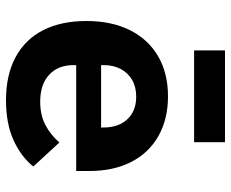

<svg xmlns="http://www.w3.org/2000/svg" viewBox="-85 -673 770 640"><g transform="rotate(90 300.0 -353.0)"><path d="M50 -256Q50 -340 80.5 -401Q111 -462 167.5 -495Q224 -528 301 -528Q377 -528 433.5 -496Q490 -464 520 -405Q550 -346 550 -266V-222H197V-213Q197 -162 229 -132Q261 -102 319 -102Q363 -102 396 -119Q429 -136 455 -166L535 -79Q502 -38 447 -13Q392 12 314 12Q229 12 169.5 -20.5Q110 -53 80 -113Q50 -173 50 -256ZM197 -313V-305H405V-313Q405 -363 377.5 -392.5Q350 -422 302 -422Q270 -422 246.5 -408.5Q223 -395 210 -370.5Q197 -346 197 -313ZM148 -718H454V-615H148Z"/></g></svg>

Font: iA Writer Duo V
Style: Regular
Weight: 400
Designer: Mike Abbink, Paul van der Laan, Pieter van Rosmalen, Oliver Reichenstein
Foundry: Information Architects Inc.
Version: Version 2.000